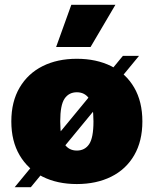

<svg xmlns="http://www.w3.org/2000/svg" viewBox="-20 -754 638 797"><path d="M299 -510Q380 -510 441.5 -479.5Q503 -449 537 -390.5Q571 -332 571 -250Q571 -168 537 -109.5Q503 -51 441.5 -20.5Q380 10 299 10Q218 10 157 -20.5Q96 -51 61.5 -109.5Q27 -168 27 -250Q27 -332 61.5 -390.5Q96 -449 157 -479.5Q218 -510 299 -510ZM299 -371Q266 -371 248 -344.5Q230 -318 230 -250Q230 -182 248 -155.5Q266 -129 299 -129Q332 -129 350 -155.5Q368 -182 368 -250Q368 -318 350 -344.5Q332 -371 299 -371ZM41 23 490 -522H557L108 23ZM276 -734H459L356 -559H213Z"/></svg>

Font: Work Sans ExtraBold
Style: Regular
Weight: 800
Designer: Wei Huang
Foundry: Wei Huang
Version: Version 2.012; ttfautohint (v1.8.3)